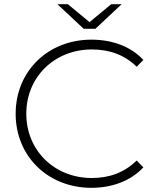

<svg xmlns="http://www.w3.org/2000/svg" viewBox="-20 -895 756 920"><path d="M563 -875C563 -875 437 -757 437 -757C437 -757 381 -757 381 -757C381 -757 255 -875 255 -875C255 -875 305 -875 305 -875C305 -875 409 -789 409 -789C409 -789 513 -875 513 -875C513 -875 563 -875 563 -875ZM420 -42C502 -42 575 -67 635 -126C635 -126 667 -93 667 -93C606 -28 517 5 418 5C210 5 55 -146 55 -350C55 -554 210 -705 418 -705C517 -705 606 -673 667 -608C667 -608 635 -575 635 -575C575 -634 502 -658 420 -658C241 -658 106 -526 106 -350C106 -174 241 -42 420 -42Z"/></svg>

Font: TamingNoise
Style: Regular
Weight: 500
Designer: Julieta Ulanovsky
Foundry: Julieta Ulanovsky
Version: ""